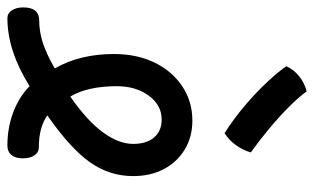

<svg xmlns="http://www.w3.org/2000/svg" viewBox="-222 -650 849 519"><g transform="rotate(90 202.5 -390.5)"><path d="M-8 14Q-21 14 -29 2Q-37 -10 -37 -29Q-37 -72 -1 -72Q28 -72 58 -81.5Q88 -91 128 -114Q89 -182 89 -274Q89 -336 112 -383.5Q135 -431 176 -458.5Q217 -486 269 -486Q313 -486 347 -465.5Q381 -445 400 -409Q419 -373 419 -326Q419 -262 381.5 -209Q344 -156 255 -94Q287 -71 341 -71Q355 -71 363 -59Q371 -47 371 -27Q371 -8 362 3Q353 14 336 14Q288 14 246 -2Q204 -18 176 -46Q80 14 -8 14ZM176 -282Q176 -203 204 -156Q269 -201 300.5 -244Q332 -287 332 -326Q332 -362 314.5 -382.5Q297 -403 266 -403Q227 -403 201.5 -368Q176 -333 176 -282ZM303 -573Q265 -597 229 -627.5Q193 -658 165 -688Q137 -718 122 -740Q131 -760 149 -774.5Q167 -789 190 -795Q205 -774 232 -747Q259 -720 291.5 -693Q324 -666 355 -644Q349 -623 335.5 -604Q322 -585 303 -573Z"/></g></svg>

Font: Borel
Style: Regular
Weight: 400
Designer: Rosalie Wagner
Foundry: ANRT
Version: Version 1.007; ttfautohint (v1.8.4.7-5d5b)